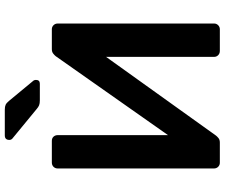

<svg xmlns="http://www.w3.org/2000/svg" viewBox="-88 -848 936 800"><g transform="rotate(-90 380.0 -448.0)"><path d="M102 0Q92 0 85 -7Q78 -14 78 -25V-675Q78 -686 85 -693Q92 -700 103 -700H193Q204 -700 210.5 -693Q217 -686 217 -675V-216L546 -684Q550 -689 557 -694.5Q564 -700 575 -700H658Q668 -700 675 -693Q682 -686 682 -675V-24Q682 -14 675 -7Q668 0 658 0H568Q557 0 550 -7Q543 -14 543 -24V-474L215 -16Q212 -12 205 -6Q198 0 186 0ZM362 -750Q349 -750 341.5 -753Q334 -756 326 -763L202 -865Q197 -870 197 -877Q197 -896 216 -896H323Q336 -896 343.5 -892.5Q351 -889 360 -878L442 -779Q447 -774 447 -766Q447 -750 431 -750Z"/></g></svg>

Font: Rubik Light Medium
Style: Regular
Weight: 500
Version: Version 2.104